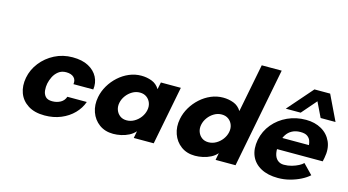

<svg xmlns="http://www.w3.org/2000/svg" viewBox="-83 -1067 2527 1394"><g transform="rotate(15 1181.0 -370.0)"><path d="M308 10Q232 10 183 -21.5Q134 -53 115 -105Q96 -157 108 -220Q120 -283 161 -335.5Q202 -388 263.5 -419.5Q325 -451 398 -451Q470 -451 517.5 -425.5Q565 -400 587 -357.5Q609 -315 602 -264H453Q458 -296 438.5 -315Q419 -334 380 -334Q346 -334 322.5 -315.5Q299 -297 286 -270.5Q273 -244 268 -219Q263 -194 265.5 -167Q268 -140 284 -122Q300 -104 335 -104Q370 -104 397 -119Q424 -134 434 -164H580Q563 -115 524.5 -75.5Q486 -36 430.5 -13Q375 10 308 10Z M824 10Q762 10 718.5 -22Q675 -54 656.5 -106.5Q638 -159 650 -220Q659 -266 683.5 -307.5Q708 -349 744 -381.5Q780 -414 823.5 -432.5Q867 -451 914 -451Q956 -451 993 -437Q1030 -423 1052 -387L1063 -440H1213L1127 0H977L987 -53Q968 -31 940.5 -17Q913 -3 882.5 3.5Q852 10 824 10ZM893 -110Q923 -110 950 -125.5Q977 -141 995.5 -166Q1014 -191 1020 -220Q1026 -249 1017 -274Q1008 -299 987 -314.5Q966 -330 936 -330Q906 -330 879.5 -314.5Q853 -299 834.5 -274Q816 -249 810 -220Q804 -191 813 -166Q822 -141 842.5 -125.5Q863 -110 893 -110Z M1439 10Q1377 10 1333.5 -22Q1290 -54 1271.5 -106.5Q1253 -159 1265 -220Q1274 -266 1298.5 -307.5Q1323 -349 1359 -381.5Q1395 -414 1438.5 -432.5Q1482 -451 1529 -451Q1571 -451 1608 -437Q1645 -423 1667 -387L1738 -750H1888L1742 0H1592L1602 -53Q1583 -31 1555.5 -17Q1528 -3 1497.5 3.5Q1467 10 1439 10ZM1508 -110Q1538 -110 1565 -125.5Q1592 -141 1610.5 -166Q1629 -191 1635 -220Q1641 -249 1632 -274Q1623 -299 1602 -314.5Q1581 -330 1551 -330Q1521 -330 1494.5 -314.5Q1468 -299 1449.5 -274Q1431 -249 1425 -220Q1419 -191 1428 -166Q1437 -141 1457.5 -125.5Q1478 -110 1508 -110Z M2062 10Q1986 10 1933.5 -18.5Q1881 -47 1859 -98.5Q1837 -150 1850 -220Q1864 -289 1907.5 -341Q1951 -393 2014.5 -422Q2078 -451 2152 -451Q2219 -451 2269 -422.5Q2319 -394 2342.5 -342Q2366 -290 2352 -219L2346 -191H1973L1990 -279H2219Q2218 -294 2212 -311.5Q2206 -329 2188.5 -342Q2171 -355 2136 -355Q2100 -355 2073.5 -341Q2047 -327 2030.5 -301Q2014 -275 2007 -239Q1999 -194 2005 -161.5Q2011 -129 2030.5 -111.5Q2050 -94 2079 -94Q2110 -94 2138 -102Q2166 -110 2188 -121.5Q2210 -133 2221 -145L2292 -72Q2268 -50 2231.5 -31.5Q2195 -13 2151.5 -1.5Q2108 10 2062 10ZM1988 -491 2153 -680H2271L2362 -491H2250L2182 -632H2222L2100 -491Z"/></g></svg>

Font: Teachers
Style: Italic
Weight: 400
Italic angle: -11°
Designer: Alfredo Marco Pradil, Chank Diesel
Version: Version 1.001